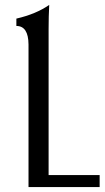

<svg xmlns="http://www.w3.org/2000/svg" viewBox="-20 -515 424 779"><path d="M384.3 244.1H95.7V-334.5Q95.2 -409.7 46.4 -409.7V-439.5Q126.5 -458 179.7 -495.1Q177.2 -448.7 177.2 -397.5V195.3H384.3Z"/></svg>

Font: Kelvinch
Style: Regular
Weight: 400
Designer: Paul James MIller
Foundry: High-Logic / Made with FontCreator
Version: Version 3.30 September 23, 2016